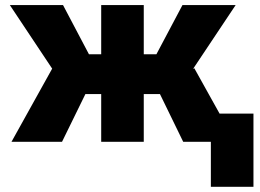

<svg xmlns="http://www.w3.org/2000/svg" viewBox="-20 -548 1006 742"><path d="M598.1 -184.6H535.6V0H371.1V-184.6H310.1L219.7 0H24.4L181.6 -282.7L18.1 -528.3H223.6L323.7 -338.4H371.1V-528.3H535.6V-338.4H584.5L685.1 -528.3H890.6L726.1 -281.7L731 -284.2L889.2 0H688ZM959.5 173.8H794.9V-108.9H959.5Z"/></svg>

Font: Roboto Black
Style: Regular
Weight: 900
Designer: Google
Version: Version 2.134; 2016